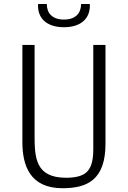

<svg xmlns="http://www.w3.org/2000/svg" viewBox="-20 -962 660 991"><path d="M303 9.5C432.5 9.5 524.5 -35.5 524.5 -220.5V-730H461.5V-192C461.5 -120.5 445.5 -91 427 -73.5C408.5 -56 376 -44.5 321.5 -44.5C161.5 -44.5 158.5 -150 158.5 -268.5V-730H95.5V-229C95.5 -107.5 134.5 9.5 303 9.5ZM176.5 -941.5C172 -871.5 217.5 -821.5 310 -821.5C402.5 -821.5 448 -871.5 443.5 -941.5H398.5C398.5 -898 374 -861 310 -861C246 -861 221.5 -898 221.5 -941.5Z"/></svg>

Font: Monaspace Argon ExtraLight
Style: Regular
Weight: 200
Designer: Riley Cran & the Lettermatic Team
Foundry: Lettermatic
Version: Version 1.000 (Monaspace Argon)